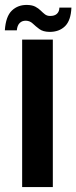

<svg xmlns="http://www.w3.org/2000/svg" viewBox="-45 -761 311 781"><path d="M45.1 0V-600H169.9V0ZM196.6 -730.2H245.5Q243.4 -677.8 219.4 -654.3Q195.3 -630.8 155.8 -631.3Q130.1 -631.7 115.1 -642.8Q100.1 -653.9 88.4 -665.1Q76.7 -676.2 61.2 -676.7Q45.3 -677.4 35.2 -667.5Q25.2 -657.7 23.4 -637.5H-25.3Q-21.6 -694.5 3.5 -718.2Q28.6 -741.9 65.8 -740.9Q86.6 -740.4 99.1 -733.6Q111.6 -726.9 120.5 -718.1Q129.3 -709.3 137.7 -702.8Q146 -696.3 158.1 -696.1Q176.7 -695.7 186.5 -704.8Q196.4 -714 196.6 -730.2Z"/></svg>

Font: Big Shoulders Stencil Display SC Thin
Style: Regular
Weight: 100
Designer: Patric King
Foundry: XO Type Co
Version: Version 2.001